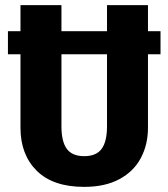

<svg xmlns="http://www.w3.org/2000/svg" viewBox="-20 -713 658 750"><path d="M607 -501H558V-214Q558 -148 530 -95.5Q502 -43 446 -13Q390 17 309 17Q187 17 123.5 -46Q60 -109 60 -214V-501H11V-591H60V-693H220V-591H398V-693H558V-591H607ZM398 -501H220V-220Q220 -160 241 -131.5Q262 -103 309 -103Q356 -103 377 -131.5Q398 -160 398 -220Z"/></svg>

Font: Fira Sans Condensed
Style: Bold
Weight: 700
Width: 3
Designer: bBox Type GmbH & Carrois Corporate GbR & Edenspiekermann AG
Foundry: bBox Type GmbH & Carrois Corporate GbR & Edenspiekermann AG
Version: Version 4.301